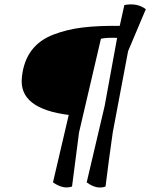

<svg xmlns="http://www.w3.org/2000/svg" viewBox="-20 -852 686 877"><path d="M527 -734 548 -829Q607 -840 646 -810L565 -618L495 -247Q478 -129 462 0Q422 15 376 -19L458 -368L515 -679Q467 -681 441 -675L341 -247L309 0Q269 14 222 -19Q241 -100 294 -327Q181 -341 126.5 -383.5Q72 -426 80 -500Q88 -574 124.5 -622Q161 -670 224 -694Q287 -718 358 -726.5Q429 -735 527 -734Z"/></svg>

Font: Tillana
Style: Regular
Weight: 400
Designer: Lipi Raval (Devanagari, Latin), Jonny Pinhorn (Latin)
Foundry: Indian Type Foundry
Version: Version 2.002;PS 1.0;hotconv 1.0.79;makeotf.lib2.5.61930; tt